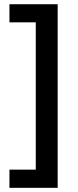

<svg xmlns="http://www.w3.org/2000/svg" viewBox="-20 -734 370 912"><path d="M24.9 158.2H253.9V-713.9H24.9V-627.9H149.9V71.8H24.9Z"/></svg>

Font: Sahel SemiBold
Style: Bold
Weight: 600
Foundry: Saber Rastikerdar (saber.rastikerdar@gmail.com)
Version: Version 3.4.0